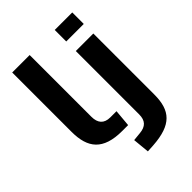

<svg xmlns="http://www.w3.org/2000/svg" viewBox="-258 -840 1158 1158"><g transform="rotate(-45 321.0 -261.5)"><path d="M284.2 0H333.5L343.3 -108.9H290.5C236.8 -108.9 212.4 -139.6 212.4 -191.9V-718.8H63.5V-212.4C63.5 -75.2 120.1 0 284.2 0ZM575.7 -620.6V-718.8H426.3V-620.6ZM355 193.4C519 182.1 575.7 118.2 575.7 -19V-539.1H426.3V1.5C426.3 53.7 401.9 80.1 348.1 84.5L295.4 89.8L305.7 196.3Z"/></g></svg>

Font: Winston
Style: Bold
Weight: 700
Designer: Vernon Adams, Kim Jin-seong, David Berlow, Cristiano Sobral
Foundry: The Winston Project Authors
Version: Version 3.004